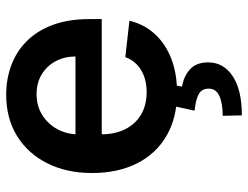

<svg xmlns="http://www.w3.org/2000/svg" viewBox="-112 -481 817 633"><g transform="rotate(-90 296.5 -164.5)"><path d="M307.5 10.7Q225.5 10.7 166 -23.6Q106.5 -57.9 74.6 -120.9Q42.6 -183.9 42.6 -269.5Q42.6 -353.7 74.8 -417.4Q106.9 -481.2 164.8 -516.9Q222.7 -552.6 300.8 -552.6Q351.2 -552.6 396.1 -536.4Q441.1 -520.2 475.7 -486.5Q510.3 -452.8 530.2 -400.7Q550.1 -348.7 550.1 -277V-237.6H103V-324.2H426.8Q426.5 -361.2 410.9 -390.1Q395.2 -419 367.4 -435.7Q339.5 -452.4 302.6 -452.4Q263.1 -452.4 233.3 -433.4Q203.5 -414.4 187 -383.7Q170.5 -353 170.1 -316.4V-240.8Q170.1 -193.2 187.5 -159.3Q204.9 -125.4 236.2 -107.4Q267.4 -89.5 309.3 -89.5Q337.4 -89.5 360.1 -97.5Q382.8 -105.5 399.5 -121.1Q416.2 -136.7 424.7 -159.8L544.7 -146.3Q533.4 -98.7 501.6 -63.4Q469.8 -28.1 420.5 -8.7Q371.1 10.7 307.5 10.7ZM263.5 -2.8H333.1L327.4 27.3Q360.8 32.3 384.1 53.1Q407.3 73.9 407.3 112.9Q407.7 163.4 362.2 193.9Q316.8 224.4 232.6 224.4L231.2 161.2Q272 161.2 296.2 150.4Q320.3 139.6 320.7 116.1Q321.4 93.4 303.8 82.9Q286.2 72.4 248.2 68.5Z"/></g></svg>

Font: InterMG SemiBold
Style: Regular
Weight: 600
Designer: Rasmus Andersson
Foundry: rsms
Version: Version 3.019;December 26, 2023;FontCreator 15.0.0.2955 64-b